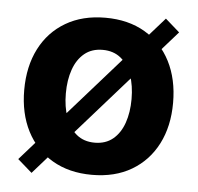

<svg xmlns="http://www.w3.org/2000/svg" viewBox="-46 -615 706 686"><g transform="rotate(5 306.5 -272.5)"><path d="M306.7 10.7Q224.6 10.7 164.6 -24.6Q104.6 -59.9 72.1 -123.3Q39.7 -186.6 39.7 -270.6Q39.7 -355.2 72.1 -418.7Q104.6 -482.2 164.6 -517.4Q224.6 -552.7 306.7 -552.7Q389.1 -552.7 448.9 -517.4Q508.7 -482.2 541.2 -418.7Q573.6 -355.2 573.6 -270.6Q573.6 -186.6 541.2 -123.3Q508.7 -59.9 448.9 -24.6Q389.1 10.7 306.7 10.7ZM306.7 -104.6Q345.8 -104.6 372.1 -126.3Q398.4 -148.1 411.5 -185.8Q424.6 -223.5 424.6 -271.1Q424.6 -319.2 411.5 -356.8Q398.4 -394.3 372.1 -415.9Q345.8 -437.5 306.7 -437.5Q267.6 -437.5 241.4 -415.9Q215.2 -394.3 202.1 -356.9Q188.9 -319.5 188.9 -271.1Q188.9 -223.5 202.1 -185.8Q215.2 -148.1 241.4 -126.3Q267.6 -104.6 306.7 -104.6ZM91.5 22.5 40 -22.5 521.9 -568.4 573.1 -523.4Z"/></g></svg>

Font: Inter Variable LoSnoCo
Style: Regular
Weight: 400
Designer: Rasmus Andersson
Foundry: rsms
Version: Version 4.000;git-a52131595; featfreeze: case,dlig,ss01,ss02